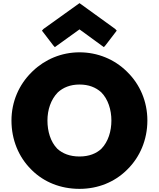

<svg xmlns="http://www.w3.org/2000/svg" viewBox="-20 -1180 1012 1222"><path d="M486 -642C545 -642 589 -624 624 -593C668 -549 689 -481 689 -413C689 -345 669 -278 625 -233C593 -203 547 -184 486 -184C424 -184 378 -203 345 -233C301 -278 282 -345 282 -413C282 -480 303 -546 348 -592C382 -623 427 -642 486 -642ZM177 -103 185 -95C260 -22 364 22 486 22C605 22 709 -22 785 -96L792 -103C870 -180 918 -290 918 -413C918 -535 870 -643 792 -720L785 -727C708 -802 602 -847 486 -847C371 -847 266 -802 188 -727L180 -719C102 -642 53 -534 53 -413C53 -290 99 -181 177 -103ZM247 -985 319 -891 329 -880 486 -993 641 -880 651 -891 723 -985 713 -996 486 -1160 257 -996Z"/></svg>

Font: Hussar Woodtype
Style: Ultra
Weight: 900
Foundry: Cannot Into Space Fonts
Version: Version 1.07